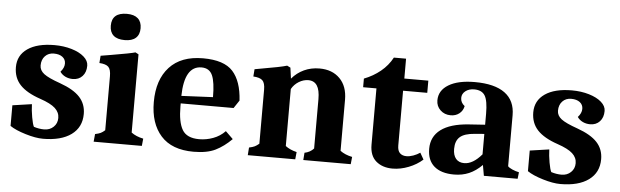

<svg xmlns="http://www.w3.org/2000/svg" viewBox="-46 -852 3295 1020"><g transform="rotate(5 1601.5 -342.0)"><path d="M30 -45V-155L133 -170Q134 -137 140.5 -100.5Q147 -64 154 -51Q182 -42 209 -42Q239 -42 259 -61Q279 -80 279 -109Q279 -139 255 -161Q231 -183 175 -202Q101 -227 66 -264.5Q31 -302 31 -359Q31 -422 82.5 -457.5Q134 -493 226 -493Q275 -493 317 -480.5Q359 -468 383.5 -446.5Q408 -425 408 -399Q408 -364 388.5 -343Q369 -322 337 -322Q316 -322 298 -330.5Q280 -339 269 -355Q289 -377 289 -400Q289 -422 272 -435Q255 -448 226 -448Q197 -448 179 -429Q161 -410 161 -379Q161 -353 185 -334.5Q209 -316 272 -294Q345 -268 378.5 -231.5Q412 -195 412 -142Q412 -71 358 -31.5Q304 8 207 8Q168 8 113.5 -8.5Q59 -25 30 -45Z M533 -66V-354Q533 -390 519.5 -403.5Q506 -417 471 -419L474 -458Q489 -461 528 -467Q635 -485 657 -492L674 -483V-66Q699 -47 738 -39L734 0H477L481 -41Q500 -45 510.5 -50Q521 -55 533 -66ZM514 -622Q514 -692 594 -692Q633 -692 653 -674Q673 -656 673 -622Q673 -588 653 -570Q633 -552 594 -552Q554 -552 534 -570Q514 -588 514 -622Z M777 -238Q777 -357 839 -424.5Q901 -492 1018 -492Q1130 -492 1177 -440Q1224 -388 1230 -285L1202 -243H920V-227Q920 -143 944 -102.5Q968 -62 1034 -62Q1072 -62 1108.5 -75.5Q1145 -89 1172 -117L1212 -78Q1171 -37 1126.5 -15Q1082 7 1010 7Q894 7 835.5 -58.5Q777 -124 777 -238ZM1014 -443Q923 -443 920 -283L1088 -291Q1088 -371 1072 -407Q1056 -443 1014 -443Z M1355 -66V-354Q1355 -390 1341 -403.5Q1327 -417 1292 -419L1295 -458L1328 -464Q1434 -482 1466 -492L1484 -483L1492 -425Q1519 -457 1556.5 -474.5Q1594 -492 1639 -492Q1707 -492 1747.5 -451Q1788 -410 1788 -338V-66Q1813 -47 1852 -39L1848 0H1595L1598 -39Q1628 -45 1647 -66V-329Q1647 -378 1631.5 -401.5Q1616 -425 1585 -425Q1559 -425 1534.5 -410Q1510 -395 1496 -370V-66Q1519 -48 1556 -39L1552 0H1299L1302 -41Q1321 -45 1331.5 -50Q1342 -55 1355 -66Z M1949 -113V-413H1878V-459Q1927 -478 1965.5 -509.5Q2004 -541 2027 -584H2092V-478H2220V-413H2091V-121Q2091 -93 2104 -80.5Q2117 -68 2139 -68Q2156 -68 2175.5 -75Q2195 -82 2211 -93L2231 -58Q2200 -30 2156.5 -13Q2113 4 2071 4Q2017 4 1983 -25Q1949 -54 1949 -113Z M2256 -118Q2256 -183 2306 -220.5Q2356 -258 2453 -265L2541 -271V-329Q2541 -399 2524.5 -426Q2508 -453 2467 -453Q2439 -453 2420.5 -438.5Q2402 -424 2402 -402Q2402 -377 2424 -360Q2419 -335 2400 -320Q2381 -305 2354 -305Q2321 -305 2299 -326Q2277 -347 2277 -378Q2277 -431 2327.5 -461.5Q2378 -492 2467 -492Q2573 -492 2627.5 -452Q2682 -412 2682 -334V-62Q2689 -54 2706 -46.5Q2723 -39 2742 -35L2738 0H2558L2548 -57Q2515 -24 2479 -8.5Q2443 7 2399 7Q2330 7 2293 -25Q2256 -57 2256 -118ZM2541 -113V-222L2491 -218Q2436 -214 2412 -193Q2388 -172 2388 -129Q2388 -95 2403.5 -76.5Q2419 -58 2448 -58Q2494 -58 2541 -113Z M2789 -45V-155L2892 -170Q2893 -137 2899.5 -100.5Q2906 -64 2913 -51Q2941 -42 2968 -42Q2998 -42 3018 -61Q3038 -80 3038 -109Q3038 -139 3014 -161Q2990 -183 2934 -202Q2860 -227 2825 -264.5Q2790 -302 2790 -359Q2790 -422 2841.5 -457.5Q2893 -493 2985 -493Q3034 -493 3076 -480.5Q3118 -468 3142.5 -446.5Q3167 -425 3167 -399Q3167 -364 3147.5 -343Q3128 -322 3096 -322Q3075 -322 3057 -330.5Q3039 -339 3028 -355Q3048 -377 3048 -400Q3048 -422 3031 -435Q3014 -448 2985 -448Q2956 -448 2938 -429Q2920 -410 2920 -379Q2920 -353 2944 -334.5Q2968 -316 3031 -294Q3104 -268 3137.5 -231.5Q3171 -195 3171 -142Q3171 -71 3117 -31.5Q3063 8 2966 8Q2927 8 2872.5 -8.5Q2818 -25 2789 -45Z"/></g></svg>

Font: Caladea
Style: Bold
Weight: 700
Designer: Carolina Giovagnoli and Andres Torresi
Foundry: Carolina Giovagnoli & Andres Torresi
Version: Version 1.001